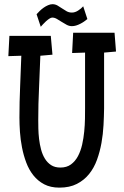

<svg xmlns="http://www.w3.org/2000/svg" viewBox="-20 -859 579 897"><path d="M522 -618.2 466.3 -613.3V-352.5Q465.8 -315.9 463.6 -274.2Q461.4 -232.4 454.1 -191.4Q446.8 -150.4 433.1 -112.5Q419.4 -74.7 396.2 -45.9Q373 -17.1 339.1 0.2Q305.2 17.6 257.3 17.6Q216.3 17.6 186.5 2Q156.7 -13.7 136 -39.8Q115.2 -65.9 102.5 -99.9Q89.8 -133.8 82.8 -170.2Q75.7 -206.5 73.2 -242.7Q70.8 -278.8 70.8 -309.6Q70.8 -381.8 74 -453.9Q77.1 -525.9 79.6 -598.6L19 -596.7L23.9 -691.4H217.3L225.1 -603.5L168.5 -598.6Q166 -523.4 162.4 -448.7Q158.7 -374 158.7 -298.8Q158.7 -280.8 159.2 -257.6Q159.7 -234.4 162.6 -209.5Q165.5 -184.6 171.9 -160.6Q178.2 -136.7 189.7 -117.9Q201.2 -99.1 218.8 -87.6Q236.3 -76.2 262.2 -76.2Q291.5 -76.2 311.5 -90.8Q331.5 -105.5 344.2 -129.4Q356.9 -153.3 363.8 -183.6Q370.6 -213.9 373.5 -244.6Q376.5 -275.4 377 -304.4Q377.4 -333.5 377.4 -354.5V-613.3L316.9 -611.3L321.8 -706.1H515.1ZM388.2 -770Q381.3 -764.2 372.8 -758.3Q364.3 -752.4 354.7 -747.6Q345.2 -742.7 335.2 -739.7Q325.2 -736.8 315.9 -736.8Q303.2 -736.8 291.3 -743.2Q279.3 -749.5 268.1 -756.8Q256.8 -764.2 245.8 -770.5Q234.9 -776.9 224.1 -776.9Q218.3 -776.9 210.4 -771.7Q202.6 -766.6 194.8 -759.5Q187 -752.4 180.4 -745.1Q173.8 -737.8 170.4 -733.9L150.9 -792.5Q156.7 -799.3 165.3 -807.6Q173.8 -815.9 183.8 -823Q193.8 -830.1 204.6 -834.7Q215.3 -839.4 225.1 -839.4Q237.8 -839.4 248.5 -833.3Q259.3 -827.1 269.8 -819.8Q280.3 -812.5 291.3 -806.4Q302.2 -800.3 315.9 -800.3Q330.6 -800.3 345.2 -809.8Q359.9 -819.3 368.7 -829.6Z"/></svg>

Font: Maiden Orange
Style: Regular
Weight: 400
Designer: Astigmatic (AOETI)
Foundry: Astigmatic (AOETI)
Version: Version 1.000